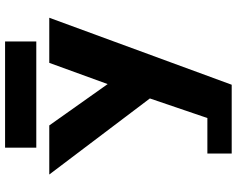

<svg xmlns="http://www.w3.org/2000/svg" viewBox="-106 -806 911 738"><g transform="rotate(-90 349.0 -436.5)"><path d="M128.4 -0.9H392.8L650.3 -702.1H476.9L395.3 -477.7L236.4 -702.1H47.7L340.1 -315.4L264.8 -94.4H128.4ZM151 -872V-752H559V-872Z"/></g></svg>

Font: Sztylet
Style: Bd
Weight: 700
Foundry: Cannot Into Space Fonts, PlusOne Fonts
Version: Version 0.12